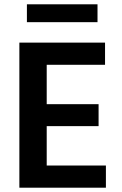

<svg xmlns="http://www.w3.org/2000/svg" viewBox="-20 -872 568 892"><path d="M433 -769H105V-852H433ZM472 0H70V-674H468V-571H197V-388H438V-286H197V-103H472Z"/></svg>

Font: Hind Guntur SemiBold
Style: Regular
Weight: 600
Designer: Manushi Parikh, Hitesh Malaviya
Foundry: Indian Type Foundry
Version: Version 1.000;PS 1.0;hotconv 1.0.86;makeotf.lib2.5.63406; tt